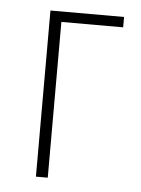

<svg xmlns="http://www.w3.org/2000/svg" viewBox="-41 -483 380 517"><g transform="rotate(5 149.5 -224.5)"><path d="M274 -421H107V0H75V-449H274Z"/></g></svg>

Font: Poiret One
Style: Regular
Weight: 400
Designer: Denis Masharov
Foundry: Denis Masharov
Version: Version 1.001